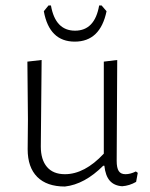

<svg xmlns="http://www.w3.org/2000/svg" viewBox="-20 -676 547 701"><path d="M483 -45 477 -12Q453 2 426 4Q397 2 381 -16Q365 -34 361 -71H357Q289 -3 217 5Q151 5 116 -30Q81 -65 81 -131L82 -240L80 -451L132 -457L129 -141Q129 -93 151.5 -66.5Q174 -40 217 -40Q289 -40 359 -115V-451L408 -457L406 -89Q406 -63 413.5 -51.5Q421 -40 438 -40Q456 -40 476 -50ZM369 -635Q346 -524 253 -524Q160 -524 140 -635L157 -656H166Q182 -564 254 -564Q326 -564 342 -656H351Z"/></svg>

Font: Luna Sans Light
Style: Regular
Weight: 300
Designer: Juan Pablo del Peral
Foundry: Huerta Tipografica
Version: Version 2.001; ttfautohint (v1.5)